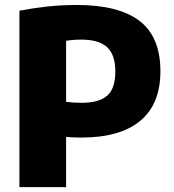

<svg xmlns="http://www.w3.org/2000/svg" viewBox="-20 -770 714 790"><path d="M60 0V-726Q114.5 -736.5 173 -743Q231.5 -749.5 296.5 -749.5Q468 -749.5 554 -684Q640 -618.5 640 -476.5Q640 -342 557.2 -273Q474.5 -204 314.5 -204Q281 -204 252 -206.5V0ZM316.5 -347Q387 -347 420.8 -376.2Q454.5 -405.5 454.5 -475.5Q454.5 -545 420.5 -576Q386.5 -607 314.5 -607Q279.5 -607 252 -602V-351Q282 -347 316.5 -347Z"/></svg>

Font: Encode Sans XBd
Style: Regular
Weight: 800
Designer: Multiple Designers
Foundry: Impallari Type
Version: Version 3.002; ttfautohint (v1.8.3) -l 8 -r 50 -G 200 -x 14 